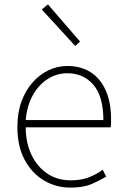

<svg xmlns="http://www.w3.org/2000/svg" viewBox="-20 -840 567 873"><path d="M300 13Q234 13 179 -20Q124 -53 91.5 -114.5Q59 -176 59 -262Q59 -327 77.5 -378Q96 -429 128.5 -465.5Q161 -502 201.5 -521Q242 -540 286 -540Q347 -540 391.5 -512Q436 -484 460.5 -429.5Q485 -375 485 -297Q485 -289 485 -280.5Q485 -272 483 -261H97Q97 -192 122.5 -137.5Q148 -83 194 -51.5Q240 -20 302 -20Q347 -20 382 -33Q417 -46 447 -68L463 -37Q433 -19 396 -3Q359 13 300 13ZM97 -294H450Q450 -401 405 -454Q360 -507 286 -507Q239 -507 198 -481.5Q157 -456 130 -408.5Q103 -361 97 -294ZM322 -631 170 -797 198 -820 344 -651Z"/></svg>

Font: Noto Sans JP
Style: Regular
Weight: 100
Designer: Ryoko NISHIZUKA 西塚涼子 (kana, bopomofo & ideographs); Paul D. Hunt (Latin, Greek & Cyrillic); Sandoll Communications 산돌커뮤니
Foundry: Adobe
Version: Version 2.004;hotconv 1.0.118;makeotfexe 2.5.65603